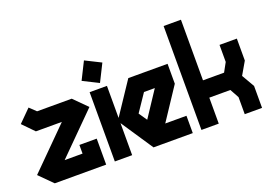

<svg xmlns="http://www.w3.org/2000/svg" viewBox="-129 -985 1731 1250"><g transform="rotate(-20 737.0 -360.0)"><path d="M72 -522 116 -480H356L446 -390L176 -120H300V-180H420V0H64L-26 -90L244 -360H64L-12 -438Z M516 -687 624 -633 564 -513 456 -567ZM480 -480H600V0H480Z M748 -480H1020V-342L873 -120H1020V0H748L588 -240ZM813 -360 732 -240 771 -183 888 -360Z M1080 -720H1200V-300H1346L1380 -362V-480H1500V-328L1449 -240L1500 -152V0H1380V-118L1346 -180H1200V0H1080Z"/></g></svg>

Font: SOV_raksil
Style: Book
Weight: 400
Version: Version 1.00